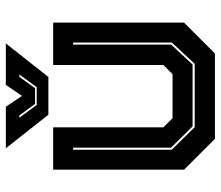

<svg xmlns="http://www.w3.org/2000/svg" viewBox="-68 -670 738 641"><g transform="rotate(-90 300.5 -349.0)"><path d="M158 0 55 -103V-540H196.5V-172L227 -141.5H374L404.5 -172V-540H546V-103L443 0ZM197 -67.5H408.5L479.5 -144V-473.5H472.5V-146L406 -74.5H199.5L128.5 -146.5V-473.5H121.5V-144.5ZM238.5 -556 126.5 -698H265L301.5 -644L338 -698H476.5L364.5 -556ZM271 -595H330.5L373 -653H365L327 -600.5H274.5L236 -653H228.5Z"/></g></svg>

Font: Tourney ExtraBold
Style: Regular
Weight: 800
Designer: Tyler Finck
Foundry: Etcetera Type Co
Version: Version 1.015